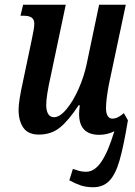

<svg xmlns="http://www.w3.org/2000/svg" viewBox="-20 -556 568 806"><path d="M517 -51Q499 58 482 117Q465 176 439 203Q413 230 371 230Q342 230 319.5 222.5Q297 215 271 201L286 153Q290 154 306 159.5Q322 165 342 165Q377 165 405.5 123Q434 81 460 -5Q430 10 397 10Q312 10 312 -78Q312 -90 315 -114H310Q268 -50 231.5 -20.5Q195 9 143 9Q98 9 78 -20Q58 -49 58 -95Q58 -131 76 -212L113 -388Q124 -438 124 -456Q124 -474 113 -482Q102 -490 78 -490H66L77 -536H256L193 -237Q174 -153 174 -115Q174 -92 182 -78Q190 -64 207 -64Q231 -64 259 -97.5Q287 -131 310 -183Q333 -235 344 -288L396 -536H508L437 -201Q425 -137 425 -102Q425 -81 432 -69.5Q439 -58 451 -58Q463 -58 474.5 -63.5Q486 -69 500 -81Z"/></svg>

Font: Noto Serif CondSemiBold
Style: Italic
Weight: 600
Width: 3
Italic angle: -12°
Designer: Monotype Design Team
Foundry: Monotype Imaging Inc.
Version: Version 1.001